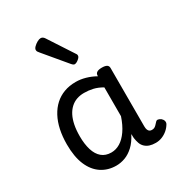

<svg xmlns="http://www.w3.org/2000/svg" viewBox="-200 -965 1023 1108"><g transform="rotate(-30 312.0 -411.0)"><path d="M250 17Q195 17 152.5 -11Q110 -39 86.5 -94Q63 -149 63 -232Q63 -284 72.5 -328.5Q82 -373 101 -408.5Q120 -444 147 -468.5Q174 -493 209 -506Q244 -519 287 -519Q319 -519 352 -509.5Q385 -500 415 -483V-487Q415 -501 426 -508Q437 -515 459 -515Q481 -515 491.5 -508.5Q502 -502 502 -488V-99Q502 -85 505.5 -76Q509 -67 515.5 -63Q522 -59 530 -59Q540 -59 546.5 -62Q553 -65 559.5 -71.5Q566 -78 575 -88Q581 -95 590 -93.5Q599 -92 609 -85Q619 -76 621.5 -65.5Q624 -55 619 -46Q608 -27 591.5 -13Q575 1 555 9Q535 17 513 17Q490 17 473 11.5Q456 6 443.5 -5.5Q431 -17 425 -33.5Q419 -50 416 -71Q416 -76 415.5 -83Q415 -90 415 -98Q393 -55 366 -30Q339 -5 309.5 6Q280 17 250 17ZM151 -235Q151 -183 163 -144Q175 -105 200 -84Q225 -63 263 -63Q294 -63 322 -80Q350 -97 374 -131.5Q398 -166 415 -217V-409Q384 -427 355.5 -433.5Q327 -440 297 -440Q270 -440 247.5 -432Q225 -424 207 -407.5Q189 -391 176.5 -366.5Q164 -342 157.5 -309.5Q151 -277 151 -235ZM334 -610Q330 -610 325.5 -613Q321 -616 315 -623L192 -770Q185 -778 182.5 -782.5Q180 -787 180 -794Q180 -803 190.5 -813.5Q201 -824 214.5 -831.5Q228 -839 238 -839Q252 -839 262 -824L369 -660Q374 -653 374.5 -650Q375 -647 375 -644Q375 -634 360 -622Q345 -610 334 -610Z"/></g></svg>

Font: Playwrite IT Moderna
Style: Regular
Weight: 400
Designer: Veronika Burian, José Scaglione
Foundry: TypeTogether
Version: Version 1.002